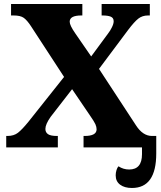

<svg xmlns="http://www.w3.org/2000/svg" viewBox="-20 -734 801 956"><path d="M758 30Q758 202 637 202Q600 202 578 185.5Q556 169 556 139Q556 126 560 113Q564 100 570 94Q594 110 623 110Q687 110 687 34V0H396V-57H401Q461 -57 461 -90Q461 -102 455 -115.5Q449 -129 428 -159L339 -290L232 -152Q206 -115 206 -92Q206 -75 219 -66Q232 -57 264 -57H268V0H11V-57H17Q49 -57 69.5 -73Q90 -89 121 -127L299 -351L134 -604Q115 -633 98.5 -645Q82 -657 48 -657H35V-714H390V-657H385Q327 -657 327 -626Q327 -608 354 -569L434 -453L518 -567Q529 -581 537.5 -598.5Q546 -616 546 -628Q546 -645 531.5 -651Q517 -657 490 -657H486V-714H726V-657H717Q689 -657 669 -641.5Q649 -626 618 -585L473 -391L657 -110Q691 -57 737 -57H758Z"/></svg>

Font: Noto Serif ExtraBold
Style: Regular
Weight: 800
Designer: Monotype Design Team
Foundry: Monotype Imaging Inc.
Version: Version 1.001